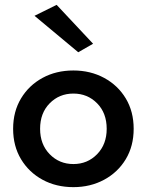

<svg xmlns="http://www.w3.org/2000/svg" viewBox="-20 -760 604 790"><path d="M122 -695 213 -740 363 -580 302 -545ZM34 -230Q34 -301 66.5 -355Q99 -409 155 -439.5Q211 -470 282 -470Q352 -470 408.5 -439.5Q465 -409 497.5 -355Q530 -301 530 -230Q530 -159 497.5 -105Q465 -51 408.5 -20.5Q352 10 282 10Q211 10 155 -20.5Q99 -51 66.5 -105Q34 -159 34 -230ZM145 -230Q145 -166 184.5 -125.5Q224 -85 282 -85Q340 -85 379.5 -125.5Q419 -166 419 -230Q419 -295 379.5 -335Q340 -375 282 -375Q224 -375 184.5 -335Q145 -295 145 -230Z"/></svg>

Font: Jost* Medium
Style: Regular
Weight: 500
Version: Version 3.7